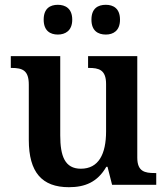

<svg xmlns="http://www.w3.org/2000/svg" viewBox="-20 -770 695 800"><path d="M421 -626C452 -626 480 -642 480 -688C480 -735 452 -750 421 -750C388 -750 361 -735 361 -688C361 -642 388 -626 421 -626ZM221 -626C252 -626 281 -642 281 -688C281 -735 252 -750 221 -750C189 -750 162 -735 162 -688C162 -642 189 -626 221 -626ZM267 10C334 10 386 -11 423 -75H428L447 0H631V-49H624C584 -49 552 -55 552 -113V-536H347V-487H350C391 -487 422 -480 422 -420V-223C422 -128 391 -67 317 -67C250 -67 231 -120 231 -206V-536H25V-487H28C75 -487 100 -476 100 -417V-187C100 -52 155 10 267 10Z"/></svg>

Font: Noto Serif Georgian SemiBold
Style: Regular
Weight: 600
Designer: Monotype Design Team, Akaki Razmadze
Foundry: Google LLC
Version: Version 2.003